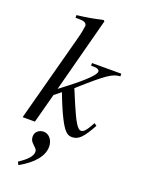

<svg xmlns="http://www.w3.org/2000/svg" viewBox="-174 -759 809 1102"><g transform="rotate(20 230.5 -208.0)"><path d="M85 267C170 220 215 164 215 108C215 68 190 37 157 37C128 37 106 57 106 83C106 102 111 113 130 130C145 144 151 151 151 161C151 188 129 214 76 249ZM461 -428H282V-412H296C321 -412 333 -405 333 -394C333 -374 284 -326 190 -254L147 -221L267 -677L261 -683C202 -670 163 -663 104 -656V-640H122C156 -640 171 -634 173 -616C171 -599 168 -576 155 -528L14 0H89L137 -180L177 -212C193 -168 219 -106 237 -71C269 -8 289 11 318 11C358 11 383 -14 429 -98L414 -109C409 -100 404 -91 399 -83C381 -52 369 -41 354 -41C335 -41 312 -78 273 -170L236 -258C383 -389 414 -409 461 -412Z"/></g></svg>

Font: XITS
Style: Italic
Weight: 400
Italic angle: -16.33°
Designer: MicroPress Inc., with final additions and corrections provided by Coen Hoffman, Elsevier (retired)
Version: Version 1.302